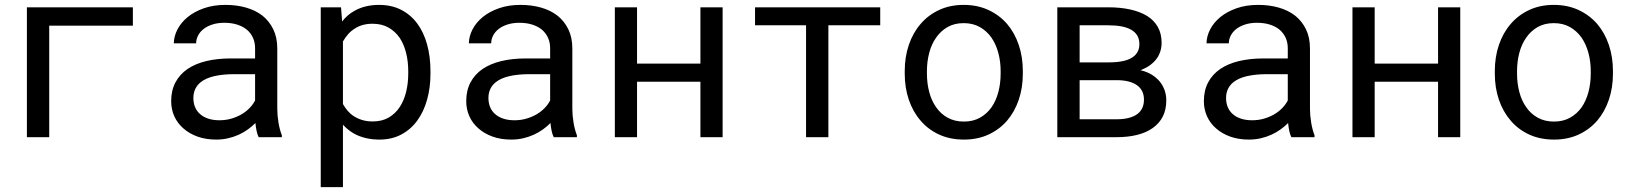

<svg xmlns="http://www.w3.org/2000/svg" viewBox="-20 -558 6641 781"><path d="M520.5 -453.6V-528.3H89.4V0H180.2V-453.6Z M1032.2 0H1126.5V-7.8Q1117.7 -29.8 1112.8 -59.3Q1107.9 -88.9 1107.9 -115.2V-360.8Q1107.9 -405.3 1091.8 -438.5Q1075.7 -471.7 1047.9 -494.1Q1019.5 -516.1 981 -527.1Q942.4 -538.1 897.5 -538.1Q848.1 -538.1 809.3 -524.4Q770.5 -510.7 743.7 -488.8Q716.3 -466.3 701.9 -438.5Q687.5 -410.6 687 -381.8H777.8Q777.8 -398.4 785.9 -413.8Q793.9 -429.2 808.6 -440.4Q823.2 -451.7 844.5 -458.5Q865.7 -465.3 892.6 -465.3Q921.4 -465.3 944.6 -458Q967.8 -450.7 983.9 -437.5Q1000 -423.8 1008.8 -404.8Q1017.6 -385.7 1017.6 -361.8V-320.3H918.9Q863.8 -320.3 819.1 -309.6Q774.4 -298.8 742.7 -277.3Q710.9 -255.4 693.6 -222.7Q676.3 -189.9 676.3 -146.5Q676.3 -113.3 689.2 -84.7Q702.1 -56.2 726.1 -35.6Q749.5 -14.6 783.4 -2.4Q817.4 9.8 859.4 9.8Q885.3 9.8 908.2 4.4Q931.2 -1 951.7 -10.3Q971.7 -19.5 988.5 -31.7Q1005.4 -43.9 1019 -57.6Q1020.5 -41 1023.7 -25.6Q1026.9 -10.3 1032.2 0ZM872.6 -68.8Q846.2 -68.8 826.2 -75.7Q806.2 -82.5 793 -94.7Q779.8 -106.4 773.2 -123Q766.6 -139.6 766.6 -159.2Q766.6 -179.7 774.2 -195.8Q781.7 -211.9 796.4 -223.6Q816.9 -240.2 851.8 -248.3Q886.7 -256.3 933.6 -256.3H1017.6V-149.4Q1009.8 -133.8 996.1 -119.4Q982.4 -105 963.9 -93.8Q944.8 -82.5 921.9 -75.7Q898.9 -68.8 872.6 -68.8Z M1284.7 203.1H1375V-50.8Q1384.8 -40 1396 -31Q1407.2 -22 1419.9 -14.6Q1440.9 -2.9 1467 3.4Q1493.2 9.8 1523.4 9.8Q1573.2 9.8 1612.1 -10.7Q1650.9 -31.2 1677.2 -67.4Q1703.6 -103.5 1717.3 -152.6Q1731 -201.7 1731 -258.3V-268.6Q1731 -327.6 1717.3 -377.2Q1703.6 -426.8 1677.2 -462.4Q1650.9 -498 1611.8 -518.1Q1572.8 -538.1 1522 -538.1Q1493.2 -538.1 1468 -532Q1442.9 -525.9 1422.4 -514.2Q1407.7 -506.3 1395 -495.4Q1382.3 -484.4 1371.6 -470.7L1367.2 -528.3H1284.7ZM1640.6 -268.6V-258.3Q1640.6 -219.7 1632.1 -184.6Q1623.5 -149.4 1606 -122.6Q1588.4 -95.7 1561 -79.8Q1533.7 -64 1496.1 -64Q1472.7 -64 1453.4 -69.8Q1434.1 -75.7 1418.5 -85.9Q1404.8 -94.7 1394 -107.4Q1383.3 -120.1 1375 -134.8V-389.2Q1384.3 -405.8 1396.5 -419.4Q1408.7 -433.1 1424.3 -442.4Q1438.5 -451.7 1456.3 -456.5Q1474.1 -461.4 1495.1 -461.4Q1533.2 -461.4 1560.5 -445.8Q1587.9 -430.2 1606 -403.8Q1623.5 -377 1632.1 -342Q1640.6 -307.1 1640.6 -268.6Z M2232.4 0H2326.7V-7.8Q2317.9 -29.8 2313 -59.3Q2308.1 -88.9 2308.1 -115.2V-360.8Q2308.1 -405.3 2292 -438.5Q2275.9 -471.7 2248 -494.1Q2219.7 -516.1 2181.2 -527.1Q2142.6 -538.1 2097.7 -538.1Q2048.3 -538.1 2009.5 -524.4Q1970.7 -510.7 1943.8 -488.8Q1916.5 -466.3 1902.1 -438.5Q1887.7 -410.6 1887.2 -381.8H1978Q1978 -398.4 1986.1 -413.8Q1994.1 -429.2 2008.8 -440.4Q2023.4 -451.7 2044.7 -458.5Q2065.9 -465.3 2092.8 -465.3Q2121.6 -465.3 2144.8 -458Q2168 -450.7 2184.1 -437.5Q2200.2 -423.8 2209 -404.8Q2217.8 -385.7 2217.8 -361.8V-320.3H2119.1Q2064 -320.3 2019.3 -309.6Q1974.6 -298.8 1942.9 -277.3Q1911.1 -255.4 1893.8 -222.7Q1876.5 -189.9 1876.5 -146.5Q1876.5 -113.3 1889.4 -84.7Q1902.3 -56.2 1926.3 -35.6Q1949.7 -14.6 1983.6 -2.4Q2017.6 9.8 2059.6 9.8Q2085.4 9.8 2108.4 4.4Q2131.3 -1 2151.9 -10.3Q2171.9 -19.5 2188.7 -31.7Q2205.6 -43.9 2219.2 -57.6Q2220.7 -41 2223.9 -25.6Q2227.1 -10.3 2232.4 0ZM2072.8 -68.8Q2046.4 -68.8 2026.4 -75.7Q2006.3 -82.5 1993.2 -94.7Q1980 -106.4 1973.4 -123Q1966.8 -139.6 1966.8 -159.2Q1966.8 -179.7 1974.4 -195.8Q1981.9 -211.9 1996.6 -223.6Q2017.1 -240.2 2052 -248.3Q2086.9 -256.3 2133.8 -256.3H2217.8V-149.4Q2210 -133.8 2196.3 -119.4Q2182.6 -105 2164.1 -93.8Q2145 -82.5 2122.1 -75.7Q2099.1 -68.8 2072.8 -68.8Z M2919.4 0V-528.3H2829.1V-299.3H2571.3V-528.3H2481V0H2571.3V-225.6H2829.1V0Z M3560.5 -455.1V-528.3H3051.3V-455.1H3258.8V0H3349.6V-455.1Z M3660.2 -269V-258.3Q3660.2 -201.2 3676.8 -152.3Q3693.4 -103.5 3724.6 -67.4Q3755.4 -31.2 3800 -10.7Q3844.7 9.8 3900.9 9.8Q3956.5 9.8 4001 -10.7Q4045.4 -31.2 4076.7 -67.4Q4107.4 -103.5 4124 -152.3Q4140.6 -201.2 4140.6 -258.3V-269Q4140.6 -326.2 4124 -375.2Q4107.4 -424.3 4076.7 -460.4Q4045.4 -496.6 4000.7 -517.3Q3956.1 -538.1 3899.9 -538.1Q3844.2 -538.1 3799.8 -517.3Q3755.4 -496.6 3724.6 -460.4Q3693.4 -424.3 3676.8 -375.2Q3660.2 -326.2 3660.2 -269ZM3750.5 -258.3V-269Q3750.5 -307.6 3759.8 -343Q3769 -378.4 3788.1 -405.3Q3806.6 -432.1 3834.5 -448Q3862.3 -463.9 3899.9 -463.9Q3937.5 -463.9 3965.6 -448Q3993.7 -432.1 4012.7 -405.3Q4031.2 -378.4 4040.8 -343Q4050.3 -307.6 4050.3 -269V-258.3Q4050.3 -219.2 4041 -183.8Q4031.7 -148.4 4013.2 -121.6Q3994.1 -94.7 3966.1 -79.1Q3938 -63.5 3900.9 -63.5Q3863.3 -63.5 3835 -79.1Q3806.6 -94.7 3788.1 -121.6Q3769 -148.4 3759.8 -183.8Q3750.5 -219.2 3750.5 -258.3Z M4280.8 0H4522Q4568.4 0 4605.7 -9.3Q4643.1 -18.6 4669.4 -37.6Q4695.8 -56.2 4710 -84.2Q4724.1 -112.3 4724.1 -149.9Q4724.1 -171.4 4717.3 -190.9Q4710.4 -210.4 4697.3 -226.6Q4684.1 -242.2 4665.8 -253.7Q4647.5 -265.1 4623 -271.5L4619.1 -272.5Q4634.3 -278.3 4647 -285.6Q4659.7 -293 4669.4 -302.2Q4687 -317.9 4696 -338.6Q4705.1 -359.4 4705.1 -383.3Q4705.1 -420.9 4689.7 -448.2Q4674.3 -475.6 4646 -493.2Q4617.2 -510.7 4577.1 -519.5Q4537.1 -528.3 4488.3 -528.3H4280.8ZM4371.6 -231.9H4522Q4549.3 -231.9 4570.3 -226.6Q4591.3 -221.2 4605.5 -210.9Q4619.1 -201.2 4626.2 -186.5Q4633.3 -171.9 4633.3 -152.8Q4633.3 -134.3 4627 -119.9Q4620.6 -105.5 4608.4 -95.7Q4594.2 -84.5 4572.5 -78.6Q4550.8 -72.8 4522 -72.8H4371.6ZM4371.6 -304.2V-455.1H4488.3Q4518.1 -455.1 4541.7 -450.7Q4565.4 -446.3 4581.1 -437Q4597.7 -427.7 4606.2 -413.1Q4614.7 -398.4 4614.7 -378.4Q4614.7 -363.3 4609.4 -351.3Q4604 -339.4 4594.2 -330.6Q4578.6 -316.9 4552.2 -310.5Q4525.9 -304.2 4489.3 -304.2Z M5232.9 0H5327.1V-7.8Q5318.4 -29.8 5313.5 -59.3Q5308.6 -88.9 5308.6 -115.2V-360.8Q5308.6 -405.3 5292.5 -438.5Q5276.4 -471.7 5248.5 -494.1Q5220.2 -516.1 5181.6 -527.1Q5143.1 -538.1 5098.1 -538.1Q5048.8 -538.1 5010 -524.4Q4971.2 -510.7 4944.3 -488.8Q4917 -466.3 4902.6 -438.5Q4888.2 -410.6 4887.7 -381.8H4978.5Q4978.5 -398.4 4986.6 -413.8Q4994.6 -429.2 5009.3 -440.4Q5023.9 -451.7 5045.2 -458.5Q5066.4 -465.3 5093.3 -465.3Q5122.1 -465.3 5145.3 -458Q5168.5 -450.7 5184.6 -437.5Q5200.7 -423.8 5209.5 -404.8Q5218.3 -385.7 5218.3 -361.8V-320.3H5119.6Q5064.5 -320.3 5019.8 -309.6Q4975.1 -298.8 4943.4 -277.3Q4911.6 -255.4 4894.3 -222.7Q4877 -189.9 4877 -146.5Q4877 -113.3 4889.9 -84.7Q4902.8 -56.2 4926.8 -35.6Q4950.2 -14.6 4984.1 -2.4Q5018.1 9.8 5060.1 9.8Q5085.9 9.8 5108.9 4.4Q5131.8 -1 5152.3 -10.3Q5172.4 -19.5 5189.2 -31.7Q5206.1 -43.9 5219.7 -57.6Q5221.2 -41 5224.4 -25.6Q5227.5 -10.3 5232.9 0ZM5073.2 -68.8Q5046.9 -68.8 5026.9 -75.7Q5006.8 -82.5 4993.7 -94.7Q4980.5 -106.4 4973.9 -123Q4967.3 -139.6 4967.3 -159.2Q4967.3 -179.7 4974.9 -195.8Q4982.4 -211.9 4997.1 -223.6Q5017.6 -240.2 5052.5 -248.3Q5087.4 -256.3 5134.3 -256.3H5218.3V-149.4Q5210.4 -133.8 5196.8 -119.4Q5183.1 -105 5164.6 -93.8Q5145.5 -82.5 5122.6 -75.7Q5099.6 -68.8 5073.2 -68.8Z M5919.9 0V-528.3H5829.6V-299.3H5571.8V-528.3H5481.4V0H5571.8V-225.6H5829.6V0Z M6060.5 -269V-258.3Q6060.5 -201.2 6077.1 -152.3Q6093.8 -103.5 6125 -67.4Q6155.8 -31.2 6200.4 -10.7Q6245.1 9.8 6301.3 9.8Q6356.9 9.8 6401.4 -10.7Q6445.8 -31.2 6477.1 -67.4Q6507.8 -103.5 6524.4 -152.3Q6541 -201.2 6541 -258.3V-269Q6541 -326.2 6524.4 -375.2Q6507.8 -424.3 6477.1 -460.4Q6445.8 -496.6 6401.1 -517.3Q6356.4 -538.1 6300.3 -538.1Q6244.6 -538.1 6200.2 -517.3Q6155.8 -496.6 6125 -460.4Q6093.8 -424.3 6077.1 -375.2Q6060.5 -326.2 6060.5 -269ZM6150.9 -258.3V-269Q6150.9 -307.6 6160.2 -343Q6169.4 -378.4 6188.5 -405.3Q6207 -432.1 6234.9 -448Q6262.7 -463.9 6300.3 -463.9Q6337.9 -463.9 6366 -448Q6394 -432.1 6413.1 -405.3Q6431.6 -378.4 6441.2 -343Q6450.7 -307.6 6450.7 -269V-258.3Q6450.7 -219.2 6441.4 -183.8Q6432.1 -148.4 6413.6 -121.6Q6394.5 -94.7 6366.5 -79.1Q6338.4 -63.5 6301.3 -63.5Q6263.7 -63.5 6235.4 -79.1Q6207 -94.7 6188.5 -121.6Q6169.4 -148.4 6160.2 -183.8Q6150.9 -219.2 6150.9 -258.3Z"/></svg>

Font: Roboto Mono
Style: Regular
Weight: 400
Monospace: yes
Designer: Google
Version: Version 3.000